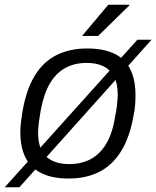

<svg xmlns="http://www.w3.org/2000/svg" viewBox="-52 -743 661 812"><path d="M238 12Q172 12 126.5 -9Q81 -30 57.5 -73.5Q34 -117 34 -184Q34 -204 36.5 -225.5Q39 -247 43 -271Q59 -364 95 -423Q131 -482 187 -510Q243 -538 317 -538Q384 -538 429.5 -517Q475 -496 498 -452Q521 -408 521 -340Q521 -321 519.5 -300Q518 -279 513 -255Q497 -163 460.5 -104Q424 -45 368.5 -16.5Q313 12 238 12ZM240 -49Q292 -49 331.5 -70Q371 -91 397.5 -135.5Q424 -180 435 -251Q440 -275 442 -292Q444 -309 445 -321Q446 -333 446 -343Q446 -389 430.5 -418.5Q415 -448 386 -462.5Q357 -477 315 -477Q263 -477 224 -455.5Q185 -434 159 -390Q133 -346 120 -275Q116 -251 113.5 -233.5Q111 -216 110 -204.5Q109 -193 109 -182Q109 -136 124 -107Q139 -78 168.5 -63.5Q198 -49 240 -49ZM-32 49 529 -575H589L30 49ZM295 -591 406 -723H495V-720L363 -591Z"/></svg>

Font: Archivo SemiBold Light
Style: Italic
Weight: 300
Italic angle: -10°
Version: Version 2.001